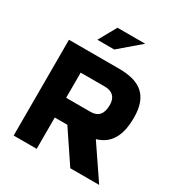

<svg xmlns="http://www.w3.org/2000/svg" viewBox="-201 -1021 1094 1163"><g transform="rotate(30 346.0 -440.0)"><path d="M415 -670H64V0H225V-219H313L460 0H662L506 -230C597 -256 641 -329 641 -458C641 -610 564 -670 415 -670ZM213 -756H331L476 -880H282ZM225 -357V-533H394C447 -533 476 -505 476 -451C476 -385 447 -357 394 -357Z"/></g></svg>

Font: LT Wave Text Black
Style: Regular
Weight: 900
Designer: Daniel Lyons
Version: Version 2.5 (Glyphs App)